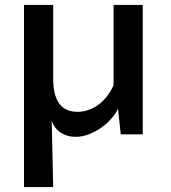

<svg xmlns="http://www.w3.org/2000/svg" viewBox="-20 -543 692 776"><path d="M77 -523H195V-225Q195 -158 219.5 -124.5Q244 -91 294 -91Q314 -91 335.5 -98Q357 -105 376 -118.5Q395 -132 411 -152Q427 -172 439 -198V-523H557V0H468L457 -103Q447 -83 429.5 -63Q412 -43 389 -27Q366 -11 340 -0.5Q314 10 286 10Q266 10 249.5 4.5Q233 -1 220.5 -10.5Q208 -20 200.5 -31.5Q193 -43 189 -55L195 213H77Z"/></svg>

Font: Rising Sun SemiBold
Style: Regular
Weight: 600
Designer: Matt McInerney, Pablo Impallari, Rodrigo Fuenzalida (Raleway font), Stephen Hutchings (Greek), Cristiano Sobral (main ch
Foundry: The Rising Sun Project Authors
Version: Version 4.327; ttfautohint (v1.8.4.7-5d5b-dirty)